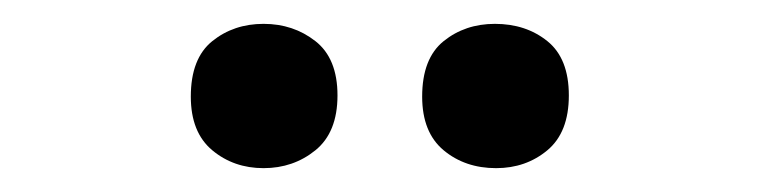

<svg xmlns="http://www.w3.org/2000/svg" viewBox="-20 -765 638 161"><path d="M140 -684Q140 -716 158 -730.5Q176 -745 201 -745Q226 -745 244.5 -730.5Q263 -716 263 -685Q263 -654 244.5 -639Q226 -624 201 -624Q176 -624 158 -639Q140 -654 140 -684ZM334 -684Q334 -716 352 -730.5Q370 -745 395 -745Q421 -745 439 -730.5Q457 -716 457 -685Q457 -654 439 -639Q421 -624 396 -624Q370 -624 352 -639Q334 -654 334 -684Z"/></svg>

Font: Noto Sans Adlam SemiBold
Style: Regular
Weight: 600
Version: Version 3.001